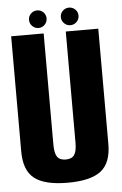

<svg xmlns="http://www.w3.org/2000/svg" viewBox="-55 -820 548 865"><g transform="rotate(-5 219.0 -388.0)"><path d="M216.5 4.5Q113 4.5 66.2 -31.8Q19.5 -68 19.5 -154V-675H166.5V-172.5Q166.5 -133 178 -116.8Q189.5 -100.5 216.5 -100.5Q243.5 -100.5 255 -116.8Q266.5 -133 266.5 -172.5V-675H413.5V-154Q413.5 -68 366.8 -31.8Q320 4.5 216.5 4.5ZM290 -701.5Q273.5 -701.5 261.8 -713.2Q250 -725 250 -741.5Q250 -758 261.8 -769.5Q273.5 -781 290 -781Q306.5 -781 318.2 -769.5Q330 -758 330 -741.5Q330 -725 318.2 -713.2Q306.5 -701.5 290 -701.5ZM146 -701.5Q129.5 -701.5 117.8 -713.2Q106 -725 106 -741.5Q106 -758 117.8 -769.5Q129.5 -781 146 -781Q162.5 -781 174 -769.5Q185.5 -758 185.5 -741.5Q185.5 -725 174 -713.2Q162.5 -701.5 146 -701.5Z"/></g></svg>

Font: Anybody Condensed Regular
Style: Bold
Weight: 700
Width: 3
Designer: Tyler Finck
Foundry: Etcetera Type Company
Version: Version 1.010; ttfautohint (v1.8.3) -l 8 -r 50 -G 200 -x 14 